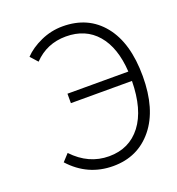

<svg xmlns="http://www.w3.org/2000/svg" viewBox="-136 -852 899 975"><g transform="rotate(-20 313.5 -364.5)"><path d="M135 -615 100 -654Q135 -691 191.5 -716.5Q248 -742 310 -742Q448 -742 527.5 -643.5Q607 -545 607 -365Q607 -187 526 -87Q445 13 311 13Q174 13 80 -91L115 -129Q198 -41 308 -41Q418 -41 481.5 -124Q545 -207 547 -361H217V-412H546Q538 -544 476 -616Q414 -688 308 -688Q205 -688 135 -615Z"/></g></svg>

Font: NotoSansHansLight
Style: Regular
Weight: 300
Designer: Ryoko NISHIZUKA  (kana & ideographs); Paul D. Hunt (Latin, Greek & Cyrillic); Wenlong ZHANG  (bopomofo); Sandoll Communi
Foundry: Adobe Systems Incorporated
Version: Version 1.00;December 8, 2021;FontCreator 13.0.0.2675 64-bit